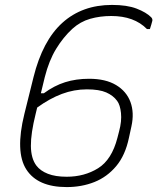

<svg xmlns="http://www.w3.org/2000/svg" viewBox="-20 -740 640 780"><path d="M435 -720Q496 -720 535 -705Q574 -690 594 -670Q600 -664 599 -656Q595 -640 589 -622H577Q525 -675 432 -675Q386 -675 346 -663.5Q306 -652 274 -623Q237 -589 208 -541.5Q179 -494 162 -427L146 -361H158Q200 -392 244.5 -406Q289 -420 342 -420Q409 -420 451.5 -394.5Q494 -369 510 -325.5Q526 -282 514 -227L504 -181Q489 -109 452 -65Q415 -21 363.5 -0.5Q312 20 251 20Q133 20 87 -51.5Q41 -123 79 -277L116 -426Q153 -575 233.5 -647.5Q314 -720 435 -720ZM128 -67Q144 -46 174.5 -34Q205 -22 251 -22Q323 -22 378.5 -56.5Q434 -91 457 -180L464 -207Q475 -248 471.5 -281Q468 -314 456 -330Q440 -352 411.5 -364.5Q383 -377 333 -377Q281 -377 231.5 -358.5Q182 -340 131 -303L125 -278Q105 -198 105.5 -147Q106 -96 128 -67Z"/></svg>

Font: Recursive Sn Lnr St Lt
Style: Italic
Weight: 300
Italic angle: -15°
Version: Version 1.079;hotconv 1.0.112;makeotfexe 2.5.65598; ttfautoh